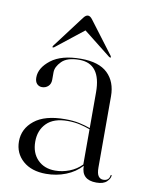

<svg xmlns="http://www.w3.org/2000/svg" viewBox="-73 -659 557 722"><g transform="rotate(10 205.0 -298.0)"><path d="M31 -94.5Q31 -142.5 70.8 -174.5Q110.5 -206.5 187.5 -206.5Q219 -206.5 242.2 -201.5Q265.5 -196.5 284.5 -189.5V-326Q284.5 -435.5 201.5 -435.5Q155.5 -435.5 134.8 -414.5Q114 -393.5 114 -372.5V-344Q114 -328 104.2 -319Q94.5 -310 80.5 -310Q69 -310 61.2 -318.2Q53.5 -326.5 53.5 -342.5Q53.5 -379 93.2 -409.8Q133 -440.5 207.5 -440.5Q276 -440.5 309.2 -408.5Q342.5 -376.5 342.5 -321V-49.5Q342.5 -26 349.5 -16.5Q356.5 -7 367.5 -7Q390 -7 392.5 -27.5Q393 -30 395 -30Q396.5 -30 396.5 -27.5Q396.5 -17 384 -4.5Q371.5 8 344 8Q287 8 287 -46Q263 -19.5 227.5 -5.5Q192 8.5 152 8.5Q96.5 8.5 63.8 -20.2Q31 -49 31 -94.5ZM91.5 -104Q91.5 -61 116.8 -35.2Q142 -9.5 183.5 -9.5Q211 -9.5 237.8 -19.8Q264.5 -30 284.5 -50.5V-185Q265.5 -192 244.5 -196.8Q223.5 -201.5 198.5 -201.5Q145.5 -201.5 118.5 -174.5Q91.5 -147.5 91.5 -104ZM316 -464.5Q314 -463 309.5 -466L205 -548.5L100.5 -466Q96 -463 94 -464.5Q92.5 -466.5 95.5 -471L188 -593.5Q196.5 -605 205 -605Q213.5 -605 222 -593.5L314.5 -471Q317.5 -466 316 -464.5Z"/></g></svg>

Font: Fraunces 144pt Light
Style: Regular
Weight: 300
Version: Version 1.000;[b76b70a41]